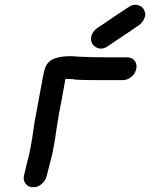

<svg xmlns="http://www.w3.org/2000/svg" viewBox="-20 -790 633 810"><path d="M120 0Q100 0 89 -14Q80 -25 80 -38Q80 -43 81 -48Q87 -76 94 -103Q103 -135 109 -168Q116 -205 121 -242.5Q126 -280 134 -319L161 -465Q164 -484 170 -503Q181 -532 208.5 -542.5Q236 -553 274 -553Q292 -553 310 -551Q363 -548 442 -548H517Q537 -548 548 -534Q556 -523 556 -510Q556 -505 555 -500Q551 -480 534.5 -466Q518 -452 498 -452H394Q296 -452 289 -456Q273 -457 256 -457L241 -374Q227 -305 217 -237L216 -230Q212 -197 205 -164L201 -142L177 -48Q172 -28 156 -14Q140 0 120 0ZM528 -657 525 -655H524Q516 -649 507 -644Q505 -643 505 -642Q502 -640 500 -639Q465 -615 430 -592Q418 -585 406 -585Q399 -585 393 -587Q374 -594 367 -610Q364 -618 364 -625Q364 -630 365 -635Q366 -641 369 -648Q379 -666 398 -677Q412 -686 427 -696Q430 -699 434 -701L452 -713L457 -717Q491 -740 527 -763Q539 -770 551 -770Q557 -770 564 -768Q583 -762 589 -745Q593 -737 593 -728Q593 -725 592 -721Q590 -715 587 -708Q577 -689 559 -679Q544 -669 530 -659Z"/></svg>

Font: Bad Comic
Style: Italic
Weight: 400
Italic angle: -11°
Designer: GGBotNet
Foundry: GGBotNet
Version: 0.95